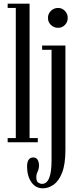

<svg xmlns="http://www.w3.org/2000/svg" viewBox="-20 -770 422 1039"><path d="M21.5 0V-23H65.5V-727H21.5V-750H140V-23H184.5V0ZM294.5 -619.5Q271.5 -619.5 255.5 -635Q239.5 -650.5 239.5 -673Q239.5 -695.5 255.5 -711.2Q271.5 -727 294.5 -727Q316 -727 331.2 -711.2Q346.5 -695.5 346.5 -673Q346.5 -650.5 331.2 -635Q316 -619.5 294.5 -619.5ZM211.5 249Q172.5 249 149.5 215.5Q126.5 182 126.5 131.5Q126.5 82 160.5 82Q175.5 82 183.2 94.2Q191 106.5 191 125Q191 144 183.8 158.5Q176.5 173 176.5 189Q176.5 211.5 187 218.2Q197.5 225 207.5 225Q259 225 259 97.5V-500.5H208V-523.5H334V40.5Q334 118.5 316.2 164Q298.5 209.5 270.5 229.2Q242.5 249 211.5 249Z"/></svg>

Font: Imbue 50pt
Style: Regular
Weight: 400
Designer: Tyler Finck
Foundry: Etcetera Type Company
Version: Version 1.102; ttfautohint (v1.8.3)